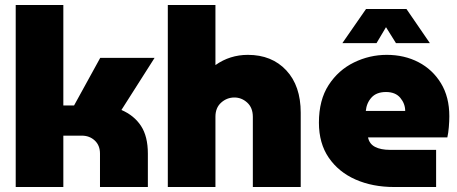

<svg xmlns="http://www.w3.org/2000/svg" viewBox="-20 -750 1833 770"><path d="M43 0V-730H234V-327H277L382 -518H600L467 -309Q518 -287 545.5 -245Q573 -203 573 -134V0H381V-134Q381 -167 360 -186.5Q339 -206 308 -206H234V0Z M653 0V-730H844V-489Q902 -530 974 -530Q1070 -530 1128 -468Q1186 -406 1186 -298V0H994V-281Q994 -318 971.5 -338.5Q949 -359 920 -359Q890 -359 867 -338.5Q844 -318 844 -282V0Z M1561 0Q1474 0 1406 -30Q1338 -60 1298.5 -117.5Q1259 -175 1259 -258Q1259 -349 1298 -409Q1337 -469 1399.5 -499.5Q1462 -530 1531 -530Q1602 -530 1658.5 -500.5Q1715 -471 1748.5 -416Q1782 -361 1782 -284Q1782 -265 1780 -240.5Q1778 -216 1774 -199H1456Q1461 -173 1484 -161Q1507 -149 1544 -149H1729V0ZM1447 -305H1605Q1605 -334 1585.5 -357.5Q1566 -381 1528 -381Q1490 -381 1470 -359Q1450 -337 1447 -305ZM1353 -577 1448 -714H1610L1704 -577H1568L1528 -641L1490 -577Z"/></svg>

Font: MuseoModerno Black
Style: Regular
Weight: 900
Designer: Pablo Cosgaya, Héctor Gatti, Marcela Romero, and the Authors of The MuseoModerno Project.
Foundry: Omnibus-Type Team
Version: Version 1.001